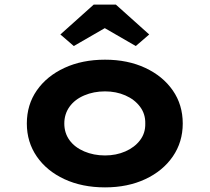

<svg xmlns="http://www.w3.org/2000/svg" viewBox="-20 -800 906 830"><path d="M434 10Q335 10 258.5 -25.5Q182 -61 139 -123.5Q96 -186 96 -266Q96 -347 139 -409Q182 -471 258.5 -506.5Q335 -542 434 -542Q532 -542 608 -506.5Q684 -471 727 -409Q770 -347 770 -266Q770 -186 727 -123.5Q684 -61 608 -25.5Q532 10 434 10ZM434 -128Q482 -128 522 -145.5Q562 -163 585.5 -194Q609 -225 608 -266Q609 -307 585.5 -338.5Q562 -370 522 -387.5Q482 -405 434 -405Q385 -405 344 -387.5Q303 -370 280.5 -338.5Q258 -307 258 -266Q258 -225 280.5 -194Q303 -163 344 -145.5Q385 -128 434 -128ZM299 -601 241 -651 385 -780H481L625 -651L567 -601L418 -687H448Z"/></svg>

Font: Lexend Mega
Style: Bold
Weight: 700
Version: Version 1.007